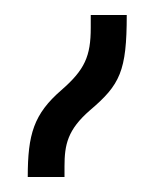

<svg xmlns="http://www.w3.org/2000/svg" viewBox="-20 -837 206 256"><path d="M17 -601H66V-615C66 -644 70 -664 100 -690C140 -724 149 -742 149 -817H101V-800C101 -762 93 -744 62 -717C25 -685 17 -658 17 -601Z"/></svg>

Font: Noto Sans Armenian ExtraCondensed Light
Style: Regular
Weight: 300
Width: 2
Designer: Monotype Design Team
Foundry: Monotype Imaging Inc.
Version: Version 2.008